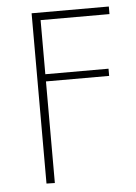

<svg xmlns="http://www.w3.org/2000/svg" viewBox="-48 -663 499 702"><g transform="rotate(-5 201.5 -312.0)"><path d="M94.4 0V-625H377.8V-597.2H125V-398.6H356.9V-372.2H125V0.7Z"/></g></svg>

Font: Afacad Flux Thin
Style: Regular
Weight: 250
Designer: Kristian Moeller
Foundry: Dicotype
Version: Version 1.100